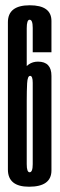

<svg xmlns="http://www.w3.org/2000/svg" viewBox="-20 -699 227 724"><path d="M89.5 5.1Q9.8 5.1 9.8 -59.8Q9.8 -124.6 9.8 -316.1Q9.8 -551.4 9.8 -615.2Q9.8 -679.1 92.1 -679.1Q174 -679.1 174 -619.9Q174 -560.8 174 -501.8H103.4Q103.4 -563.5 103.4 -594.1Q103.4 -624.6 91.7 -624.6Q80.8 -624.6 80.8 -592.2Q80.8 -559.8 80.8 -298.5Q80.8 -110.5 80.8 -79.9Q80.8 -49.4 91.7 -49.4Q103.4 -49.4 103.4 -79.9Q103.4 -110.5 103.4 -231Q103.4 -360.9 103.4 -386.9Q103.4 -412.9 93.6 -412.9Q83.9 -412.9 82.3 -385Q80.8 -357.1 80.8 -319.1L43.1 -333.6Q43.1 -385 63.7 -425.8Q84.2 -466.6 123.1 -466.6Q174 -466.6 174 -412.9Q174 -359.1 174 -236.6Q174 -117.9 174 -56.4Q174 5.1 89.5 5.1Z"/></svg>

Font: Anybody UltraCondensed Thin
Style: Regular
Weight: 100
Width: 1
Designer: Tyler Finck
Foundry: Etcetera Type Company
Version: Version 1.110